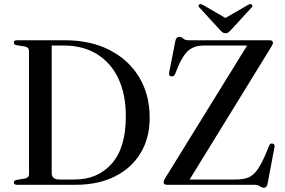

<svg xmlns="http://www.w3.org/2000/svg" viewBox="-20 -895 1382 930"><path d="M47 -11Q47 -20.5 59 -23.5L99.5 -30Q120.5 -34 120.5 -50.5V-648.5Q120.5 -665.5 99.5 -670L59 -676.5Q47 -679.5 47 -689Q47 -700 62 -700H295Q418 -700 510.2 -653Q602.5 -606 653.8 -521.5Q705 -437 705 -324.5Q705 -227 661.2 -154Q617.5 -81 537 -40.5Q456.5 0 346.5 0H62Q47 0 47 -11ZM342 -25.5Q453 -25.5 521.2 -102.2Q589.5 -179 589.5 -332.5Q589.5 -438 553.2 -514.8Q517 -591.5 449.5 -633Q382 -674.5 288 -674.5H230.5V-56.5Q230.5 -25.5 267.5 -25.5ZM1294.5 -669 898.5 -25.5H1122.5Q1158.5 -25.5 1182.8 -35.2Q1207 -45 1227.2 -73.5Q1247.5 -102 1271 -158.5L1283.5 -189.5Q1288.5 -202 1300.5 -199.5Q1312.5 -197 1309.5 -182L1276 -5Q1272 14.5 1258 14.5Q1248.5 14.5 1239 7.2Q1229.5 0 1212 0H788Q772.5 0 772.5 -12.5Q772.5 -20 779.5 -31L1177 -674.5H967Q923.5 -674.5 895.8 -652.8Q868 -631 842.5 -572.5L828.5 -537Q822 -522.5 809 -525Q796 -527 799.5 -544.5L829.5 -697Q833.5 -716.5 848.5 -716.5Q858 -716.5 867.5 -708.2Q877 -700 893.5 -700H1286.5Q1302 -700 1302 -687.5Q1302 -680.5 1294.5 -669ZM1099 -750Q1092 -742.5 1086.2 -738.2Q1080.5 -734 1072.5 -734Q1064 -734 1058.2 -738.2Q1052.5 -742.5 1045.5 -750L946.5 -858Q937.5 -867 945 -873Q951.5 -878 963 -871L1072 -808L1181 -871Q1193 -878 1199 -873Q1206.5 -867 1198 -858Z"/></svg>

Font: Fraunces 72pt S000
Style: Regular
Weight: 400
Version: Version 1.000; ttfautohint (v1.8.3)